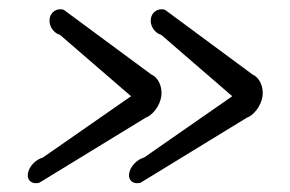

<svg xmlns="http://www.w3.org/2000/svg" viewBox="-20 -555 640 423"><path d="M335.4 -343C338.3 -363.9 328.2 -384.8 314 -390.4C313.9 -390.6 120.2 -533.6 120.2 -533.6C105.9 -537.7 91.5 -529.3 89.3 -513.6C87.1 -497.9 97.9 -482.2 112.3 -478.1L268.7 -343L74.4 -207.9C58.8 -203.8 43.6 -188.1 41.4 -172.4C39.2 -156.7 51.2 -148.3 66.6 -152.4C66.6 -152.4 300.5 -295.4 300.7 -295.6C316.5 -301.2 332.4 -322.1 335.4 -343ZM558.4 -343C561.3 -363.9 551.2 -384.8 537 -390.4C536.9 -390.6 343.2 -533.6 343.2 -533.6C328.9 -537.7 314.5 -529.3 312.3 -513.6C310.1 -497.9 320.9 -482.2 335.3 -478.1L491.7 -343L297.4 -207.9C281.8 -203.8 266.6 -188.1 264.4 -172.4C262.2 -156.7 274.2 -148.3 289.6 -152.4C289.6 -152.4 523.5 -295.4 523.7 -295.6C539.5 -301.2 555.4 -322.1 558.4 -343Z"/></svg>

Font: Hi.
Style: Regular
Weight: 400
Designer: Mew Too, Robert Jablonski
Foundry: Cannot Into Space Fonts
Version: Version 1.996